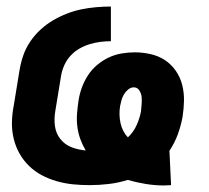

<svg xmlns="http://www.w3.org/2000/svg" viewBox="-20 -558 640 587"><path d="M482 9Q454 9 426 4.5Q398 0 371 -8Q342 1 312.5 4.5Q283 8 254 8Q228 8 203 5.5Q178 3 153.5 -4Q129 -11 107.5 -22.5Q86 -34 69 -50.5Q52 -67 40 -88Q28 -109 22 -133.5Q16 -158 16.5 -184Q17 -210 22 -235L40 -345Q44 -368 51.5 -389.5Q59 -411 72.5 -431Q86 -451 104 -467.5Q122 -484 142.5 -496Q163 -508 185 -516.5Q207 -525 229 -529.5Q251 -534 274 -536Q297 -538 319 -538V-432Q303 -432 287 -430Q271 -428 254.5 -423Q238 -418 223 -409.5Q208 -401 196 -388Q184 -375 177 -359.5Q170 -344 167 -328L149 -218Q145 -195 148 -172.5Q151 -150 164.5 -133Q178 -116 198.5 -108Q219 -100 242 -98Q232 -115 225.5 -133Q219 -151 216.5 -170.5Q214 -190 215.5 -210Q217 -230 220 -250Q223 -270 230 -289.5Q237 -309 248.5 -327Q260 -345 276.5 -359Q293 -373 312 -382Q331 -391 351.5 -394.5Q372 -398 392 -398Q416 -398 440.5 -392.5Q465 -387 484.5 -374Q504 -361 517.5 -341.5Q531 -322 537 -298.5Q543 -275 542.5 -250Q542 -225 538 -200Q533 -173 523.5 -147Q514 -121 498 -97L503 8Q498 8 492.5 8.5Q487 9 482 9ZM371 -138Q388 -154 397.5 -175Q407 -196 411 -217Q412 -228 413 -239.5Q414 -251 413 -261.5Q412 -272 406 -281.5Q400 -291 389 -291Q380 -291 372 -284.5Q364 -278 359 -269.5Q354 -261 351.5 -252Q349 -243 347 -233Q343 -207 348.5 -181.5Q354 -156 371 -138Z"/></svg>

Font: Iosevka Curly Slab HvExObl
Style: Regular
Weight: 900
Width: 7
Italic angle: -9°
Monospace: yes
Designer: Belleve Invis
Foundry: Belleve Invis
Version: Version 11.1.0; ttfautohint (v1.8.3)